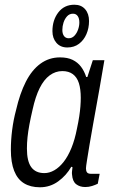

<svg xmlns="http://www.w3.org/2000/svg" viewBox="-20 -781 477 813"><path d="M149 12Q109 12 81.5 -5Q54 -22 40 -57.5Q26 -93 26 -147Q26 -188 31.5 -231Q37 -274 48 -315Q64 -385 89.5 -435Q115 -485 151.5 -511.5Q188 -538 234 -538Q266 -538 287.5 -527.5Q309 -517 323 -498.5Q337 -480 345 -455H350L373 -526H422L401 -404Q396 -377 389 -337Q382 -297 374 -253.5Q366 -210 359.5 -170.5Q353 -131 348.5 -103Q344 -75 344 -68Q344 -57 348.5 -51Q353 -45 366 -45H402L394 -3Q384 2 370 6.5Q356 11 341 11Q318 11 302.5 -1Q287 -13 285 -42Q284 -48 285 -56Q286 -64 287 -73L282 -75Q261 -38 226.5 -13Q192 12 149 12ZM168 -48Q189 -48 210 -60Q231 -72 249.5 -95.5Q268 -119 282.5 -154.5Q297 -190 306 -237Q312 -265 315.5 -288Q319 -311 320.5 -330.5Q322 -350 322 -367Q322 -404 314 -429Q306 -454 288.5 -467Q271 -480 244 -480Q215 -480 190.5 -462Q166 -444 148 -408Q130 -372 118 -317Q110 -283 104.5 -253.5Q99 -224 96.5 -199.5Q94 -175 94 -152Q94 -98 112.5 -73Q131 -48 168 -48ZM265 -580Q236 -580 219 -599.5Q202 -619 202 -649Q202 -696 227 -728.5Q252 -761 295 -761Q324 -761 340.5 -742Q357 -723 357 -692Q357 -662 346 -636.5Q335 -611 314.5 -595.5Q294 -580 265 -580ZM271 -619Q285 -619 295 -629.5Q305 -640 310.5 -655.5Q316 -671 316 -686Q316 -703 309 -713Q302 -723 289 -723Q274 -723 264 -712Q254 -701 249 -685.5Q244 -670 244 -654Q244 -638 251 -628.5Q258 -619 271 -619Z"/></svg>

Font: Archivo Condensed Light
Style: Italic
Weight: 300
Width: 3
Italic angle: -10°
Designer: Hector Gatti
Foundry: Omnibus-Type
Version: Version 2.001